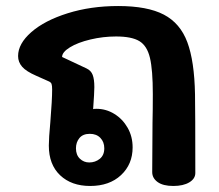

<svg xmlns="http://www.w3.org/2000/svg" viewBox="-20 -617 728 637"><path d="M628 -43Q628 -24 608 -12Q588 0 555 0Q521 0 503 -13Q485 -26 485 -46L486 -210Q487 -249 487 -305Q487 -385 477.5 -425Q468 -465 442.5 -480.5Q417 -496 365 -496Q322 -496 280 -486Q238 -476 212 -460Q186 -444 186 -428L267 -390Q282 -383 287.5 -368.5Q293 -354 293 -328L292 -301L289 -255Q292 -256 300 -256Q332 -256 359.5 -239Q387 -222 403.5 -193Q420 -164 420 -128Q420 -72 381.5 -36Q343 0 279 0Q217 0 179.5 -35.5Q142 -71 142 -134Q142 -159 147 -212Q153 -286 153 -320Q153 -333 151 -338.5Q149 -344 142 -347Q134 -351 100.5 -365.5Q67 -380 53.5 -395.5Q40 -411 40 -431Q40 -472 84 -510.5Q128 -549 204.5 -573Q281 -597 372 -597Q469 -597 523.5 -568.5Q578 -540 601.5 -477Q625 -414 627 -304Q628 -251 628 -43ZM232 -125Q232 -103 245 -90.5Q258 -78 276 -78Q296 -78 311 -90Q326 -102 326 -125Q326 -146 313 -159.5Q300 -173 278 -173Q255 -173 243.5 -159Q232 -145 232 -125Z"/></svg>

Font: Mali
Style: Bold
Weight: 700
Designer: Kitiyaporn Chalermlarp | Katatrad Aksorn Co.,Ltd.
Foundry: Cadson Demak Co.,Ltd.
Version: Version 1.000; ttfautohint (v1.6)